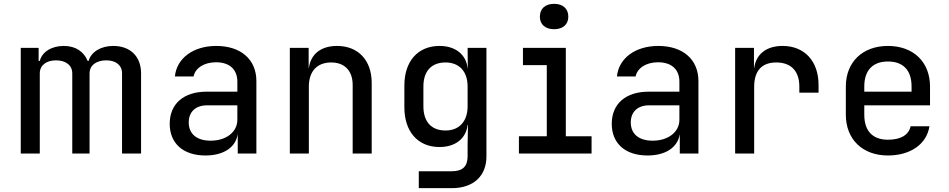

<svg xmlns="http://www.w3.org/2000/svg" viewBox="-20 -799 4940 999"><path d="M569 -560C505 -560 454 -529 441 -482H436C417 -529 375 -560 312 -560C248 -560 199 -529 187 -482H181V-550H88V0H187V-417C187 -460 222 -485 271 -485C322 -485 356 -460 356 -417V0H446V-417C446 -460 482 -485 533 -485C583 -485 615 -460 615 -417V0H714V-418C714 -502 661 -560 569 -560Z M1105 -560C986 -560 899 -496 890 -401H987C996 -445 1042 -475 1104 -475C1174 -475 1215 -438 1215 -374V-322H1055C936 -322 863 -259 863 -155C863 -53 933 10 1049 10C1143 10 1207 -32 1217 -102V0H1314V-377C1314 -490 1233 -560 1105 -560ZM1076 -67C1004 -67 962 -102 962 -162C962 -217 998 -251 1057 -251H1215V-176C1215 -112 1157 -67 1076 -67Z M1734 -560C1650 -560 1597 -518 1587 -445H1586V-550H1488V0H1587V-349C1587 -429 1631 -474 1703 -474C1772 -474 1815 -432 1815 -357V0H1914V-368C1914 -486 1843 -560 1734 -560Z M2414 -445H2413C2405 -516 2349 -560 2267 -560C2154 -560 2084 -480 2084 -354V-241C2084 -114 2154 -34 2267 -34C2349 -34 2405 -78 2413 -149H2415L2413 -49V14C2413 67 2387 92 2331 92H2159V180H2331C2443 180 2511 117 2511 15V-550H2413ZM2298 -120C2225 -120 2183 -165 2183 -246V-349C2183 -429 2225 -474 2298 -474C2369 -474 2413 -428 2413 -349V-246C2413 -167 2369 -120 2298 -120Z M2863 -647C2909 -647 2937 -672 2937 -712C2937 -754 2909 -779 2863 -779C2817 -779 2789 -754 2789 -712C2789 -672 2817 -647 2863 -647ZM3058 0V-90H2924V-550H2701V-460H2825V-90H2680V0Z M3405 -560C3286 -560 3199 -496 3190 -401H3287C3296 -445 3342 -475 3404 -475C3474 -475 3515 -438 3515 -374V-322H3355C3236 -322 3163 -259 3163 -155C3163 -53 3233 10 3349 10C3443 10 3507 -32 3517 -102V0H3614V-377C3614 -490 3533 -560 3405 -560ZM3376 -67C3304 -67 3262 -102 3262 -162C3262 -217 3298 -251 3357 -251H3515V-176C3515 -112 3457 -67 3376 -67Z M4052 -560C3968 -560 3914 -518 3904 -445H3903V-550H3805V0H3904V-347C3904 -431 3944 -474 4019 -474C4097 -474 4139 -428 4139 -349V-317H4239V-357C4239 -482 4165 -560 4052 -560Z M4819 -349C4819 -476 4733 -560 4600 -560C4468 -560 4381 -476 4381 -349V-202C4381 -74 4468 10 4600 10C4717 10 4802 -49 4816 -142H4718C4708 -96 4666 -72 4600 -72C4521 -72 4477 -117 4477 -202V-251H4819ZM4477 -349C4477 -433 4521 -479 4600 -479C4680 -479 4723 -433 4723 -349V-322H4477Z"/></svg>

Font: Tekne LDO Medium
Style: Regular
Weight: 500
Monospace: yes
Designer: Alessio Laiso, Mario Rullo, Paolo Rosset
Foundry: Alessio Laiso
Version: Version 1.000;hotconv 1.0.109;makeotfexe 2.5.65596